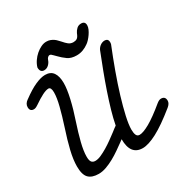

<svg xmlns="http://www.w3.org/2000/svg" viewBox="-243 -1134 1320 1362"><g transform="rotate(-30 417.0 -453.5)"><path d="M40 -594Q22 -581 7 -581Q-25 -581 -25 -616Q-25 -645 5 -665L4 -664Q69 -712 116 -732.5Q163 -753 196 -753Q241 -753 262 -722.5Q283 -692 283 -637Q283 -589 266 -514.5Q249 -440 221 -358Q195 -280 178.5 -214Q162 -148 162 -103Q162 -71 172 -58.5Q182 -46 202 -46Q223 -46 249 -57.5Q275 -69 303.5 -86Q332 -103 359.5 -123Q387 -143 411 -161Q425 -172 433.5 -178.5Q442 -185 451 -191Q461 -244 479 -306Q497 -368 520 -435.5Q543 -503 569.5 -573Q596 -643 623 -711Q631 -728 646 -739.5Q661 -751 680 -753Q698 -753 705.5 -745.5Q713 -738 713 -721Q713 -716 712 -712Q712 -710 711.5 -709Q711 -708 711 -707Q675 -618 642.5 -528.5Q610 -439 586 -359.5Q562 -280 547.5 -215Q533 -150 533 -111Q533 -81 540.5 -65Q548 -49 566 -49Q595 -49 649.5 -79.5Q704 -110 790 -181Q809 -196 824 -196Q859 -196 859 -160Q859 -137 833 -116Q728 -31 656.5 6.5Q585 44 539 44Q439 44 439 -86Q436 -84 432.5 -81.5Q429 -79 426 -77H427Q398 -56 366.5 -34Q335 -12 303 5.5Q271 23 239 34.5Q207 46 177 46Q122 46 95 18.5Q68 -9 68 -77Q68 -131 85 -202.5Q102 -274 131 -361Q157 -441 173.5 -506.5Q190 -572 190 -614Q190 -657 168 -657Q149 -657 118 -641.5Q87 -626 39 -593ZM306 -855Q304 -857 304 -857ZM268 -833Q262 -814 246 -799Q230 -784 209 -784Q176 -784 176 -825Q183 -850 199 -873.5Q215 -897 235.5 -914.5Q256 -932 278 -942.5Q300 -953 321 -953Q339 -953 352.5 -948Q366 -943 377.5 -935.5Q389 -928 398.5 -917.5Q408 -907 418 -897Q432 -880 448.5 -866.5Q465 -853 488 -853Q505 -853 517.5 -860.5Q530 -868 541 -897Q549 -914 563.5 -927.5Q578 -941 600 -941Q632 -941 632 -909Q632 -894 624.5 -877Q617 -860 606 -844Q595 -828 583 -815Q571 -802 561 -795Q538 -778 513.5 -769Q489 -760 462 -760Q417 -760 389 -780Q361 -800 337 -825Q328 -834 319.5 -842.5Q311 -851 306 -855H307Q300 -859 294 -859Q286 -859 278.5 -851Q271 -843 269 -835Z"/></g></svg>

Font: Discipuli Britannica Bold
Style: Regular
Weight: 700
Designer: Peter Wiegel
Foundry: Peter Wiegel
Version: Version 0.001 2009